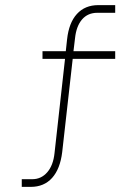

<svg xmlns="http://www.w3.org/2000/svg" viewBox="-20 -730 515 750"><path d="M264 -500 223 -136Q215 -70 183.5 -35Q152 0 100 0H65V-30H106Q141 -30 164.5 -57Q188 -84 193 -132L234 -500H146V-530H237L242 -576Q249 -641 280.5 -675.5Q312 -710 364 -710H430V-680H360Q323 -680 300.5 -654Q278 -628 273 -580L267 -530H430V-500Z"/></svg>

Font: Geist Thin
Style: Regular
Weight: 400
Designer: Basement.studio, Andrés Briganti, Mateo Zaragoza
Foundry: Basement.studio, Vercel, Andrés Briganti, Guido Ferreyra, Mateo Zaragoza
Version: Version 1.401